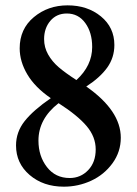

<svg xmlns="http://www.w3.org/2000/svg" viewBox="-20 -683 509 714"><path d="M217.3 11.2Q141.1 11.2 90.3 -32.2Q39.6 -75.7 39.6 -142.1Q39.6 -191.9 71.5 -232.4Q103.5 -272.9 168.9 -317.9Q110.4 -357.9 81.8 -406Q53.2 -454.1 53.2 -503.4Q53.2 -575.2 105.7 -619.1Q158.2 -663.1 231.4 -663.1Q305.2 -663.1 355.2 -622.1Q405.3 -581.1 405.3 -515.6Q405.3 -468.8 378.7 -431.6Q352.1 -394.5 300.8 -361.3Q429.2 -271.5 429.2 -170.9Q429.2 -118.2 398.2 -75.7Q367.2 -33.2 319.1 -11Q271 11.2 217.3 11.2ZM144 -537.6Q144 -506.8 158.9 -480.5Q173.8 -454.1 198.2 -433.1Q222.7 -412.1 264.2 -385.3Q322.8 -439 322.8 -508.3Q322.8 -562 297.1 -597.4Q271.5 -632.8 228.5 -632.8Q190.4 -632.8 167.2 -605.5Q144 -578.1 144 -537.6ZM239.3 -21Q279.8 -21 307.9 -50.3Q335.9 -79.6 335.9 -127.4Q335.9 -174.3 302.2 -214.1Q268.6 -253.9 197.8 -299.3Q123 -241.2 123 -160.2Q123 -102.5 154.5 -61.8Q186 -21 239.3 -21Z"/></svg>

Font: Elstob SemiBold
Style: Regular
Weight: 600
Designer: Peter S. Baker
Version: Version 1.015